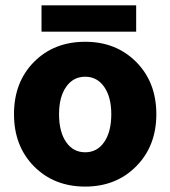

<svg xmlns="http://www.w3.org/2000/svg" viewBox="-20 -688 633 716"><path d="M563 -262.2Q563 -143.6 488 -67.9Q413.1 7.8 297.9 7.8Q181.6 7.8 106.9 -67.6Q32.2 -143.1 32.2 -262.2Q32.2 -381.8 106.7 -457Q181.2 -532.2 297.9 -532.2Q413.1 -532.2 488 -456.8Q563 -381.3 563 -262.2ZM200.2 -262.2Q200.2 -196.3 226.6 -158.2Q252.9 -120.1 297.9 -120.1Q342.3 -120.1 368.7 -158.4Q395 -196.8 395 -262.2Q395 -325.7 368.7 -363.8Q342.3 -401.9 297.9 -401.9Q252.9 -401.9 226.6 -364Q200.2 -326.2 200.2 -262.2ZM134.8 -569.8V-668H487.8V-569.8Z"/></svg>

Font: LT Superior Black
Style: Regular
Weight: 900
Designer: Daniel Lyons
Foundry: LyonsType
Version: Version 2.005